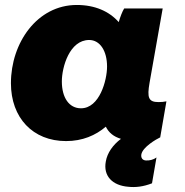

<svg xmlns="http://www.w3.org/2000/svg" viewBox="-20 -554 743 773"><path d="M289 -534C130 -534 24 -382 24 -219C24 -80 112 14 246 14C312 14 365 -9 406 -44C418 -20 437 -4 467 5C435 29 412 61 406 96C395 154 432 193 497 198C525 201 556 198 592 184L610 80C598 89 582 93 567 92C553 91 547 81 549 68C554 38 610 6 625 -1L650 -146C640 -144 630 -143 618 -143C577 -143 572 -162 582 -220L635 -520H480C472 -507 464 -486 458 -465C420 -508 363 -534 289 -534ZM339 -393C382 -393 411 -350 411 -286C411 -231 381 -118 306 -118C258 -118 229 -161 229 -226C229 -284 260 -393 339 -393Z"/></svg>

Font: Fixel Display Black
Style: Italic
Weight: 900
Italic angle: -10°
Designer: AlfaBravo + MacPaw
Foundry: Kyrylo Tkachov, Marchela Mozhyna, Serhii Makarenko, Maria Weinstein, Zakhar Kryvoshyya
Version: Version 1.210;Glyphs 3.2 (3217)